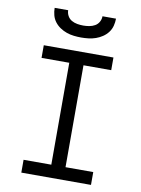

<svg xmlns="http://www.w3.org/2000/svg" viewBox="-102 -1023 803 1091"><g transform="rotate(10 300.0 -477.5)"><path d="M99 0V-74H259V-662H99V-735H501V-662H341V-74H501V0ZM300 -815Q279 -815 257.5 -817.5Q236 -820 216 -827Q196 -834 178 -846Q160 -858 147 -875Q134 -892 128.5 -913Q123 -934 123 -955H201Q201 -938 209.5 -922.5Q218 -907 233 -898.5Q248 -890 265.5 -887Q283 -884 300 -884Q317 -884 334.5 -887Q352 -890 367 -898.5Q382 -907 390.5 -922.5Q399 -938 399 -955H477Q477 -934 471.5 -913Q466 -892 453 -875Q440 -858 422 -846Q404 -834 384 -827Q364 -820 342.5 -817.5Q321 -815 300 -815Z"/></g></svg>

Font: R Plex Mono
Style: Regular
Weight: 400
Monospace: yes
Designer: Belleve Invis
Foundry: Belleve Invis
Version: Version 31.8.0